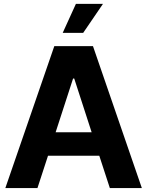

<svg xmlns="http://www.w3.org/2000/svg" viewBox="-20 -964 754 984"><path d="M354.5 -561.5 265.1 -286.1H449.7L360.4 -561.5ZM7.3 0 258.3 -727.5H456.5L707 0H543L488.8 -166H226.1L171.9 0ZM301.3 -795.4 369.1 -944.3H507.8L406.2 -795.4Z"/></svg>

Font: Inter Tight Stencil
Style: Bold
Weight: 700
Designer: Rasmus Andersson
Foundry: rsms
Version: Version 3.004;Glyphs 3.1.2 (3151)